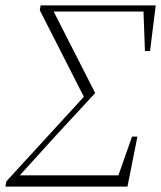

<svg xmlns="http://www.w3.org/2000/svg" viewBox="-22 -694 599 714"><path d="M-2 0 2 -20 298 -343 295 -324 126 -656 129 -674H557L536 -504H517L511 -668L533 -651H354H175V-641L169 -668L332 -348L185 -189L38 -27L47 -52V-42H439L412 -24L469 -186H489L452 0Z"/></svg>

Font: Source Serif 4 48pt Light
Style: Italic
Weight: 300
Italic angle: -12°
Designer: Frank Grießhammer
Foundry: Adobe Systems Incorporated
Version: Version 4.004;hotconv 1.0.116;makeotfexe 2.5.65601